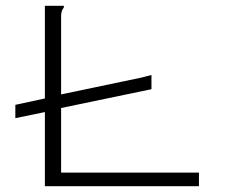

<svg xmlns="http://www.w3.org/2000/svg" viewBox="-20 -643 790 663"><path d="M135 0V-256L33 -235V-281L135 -303V-623H198Q201 -623 201 -621Q201 -617 196.5 -611Q192 -605 191 -589V-317L468 -375Q480 -378 489 -380.5Q498 -383 503 -384V-335L191 -270V-47H667V0Z"/></svg>

Font: Inconsolata ExtraExpanded Light
Style: Regular
Weight: 300
Width: 8
Monospace: yes
Designer: Raph Levien, Cyreal, Brenton Simpson
Foundry: Raph Levien, Cyreal, Google
Version: Version 3.001; ttfautohint (v1.8.2.53-6de2)